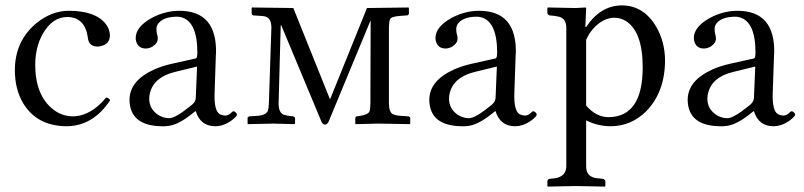

<svg xmlns="http://www.w3.org/2000/svg" viewBox="-20 -459 2985 713"><path d="M389.2 -86.9Q326.2 8.3 229 9.8Q117.2 9.8 65.4 -76.7Q35.2 -128.4 35.2 -198.2Q35.2 -306.2 114.7 -372.6Q171.4 -418.9 235.8 -418.9Q335.4 -418.9 373.5 -369.1Q387.7 -349.6 388.2 -328.1Q388.2 -295.4 354 -287.6Q347.7 -286.1 341.8 -286.1Q310.5 -286.1 306.2 -317.9Q306.2 -319.3 306.2 -319.8Q295.4 -394.5 231 -396Q174.8 -396 139.2 -334Q111.3 -284.7 110.8 -219.2Q110.8 -105.5 176.8 -53.2Q209.5 -27.3 250 -26.9Q304.7 -26.9 355.5 -76.2Q366.2 -86.9 374 -97.2Q385.7 -94.2 389.2 -86.9Z M711.9 -211.9 629.9 -191.9Q551.3 -172.9 536.6 -112.8Q534.2 -102.1 534.2 -91.8Q534.2 -56.6 564.5 -34.2Q584 -20.5 607.9 -20Q631.3 -20 686 -64.5Q691.4 -68.8 693.8 -70.8Q706.1 -81.1 707 -95.2ZM707 -45.9H705.1L686 -30.8Q639.2 4.9 604.5 8.8Q593.3 10.3 580.1 9.8Q462.4 7.8 460.9 -87.9Q460.9 -159.7 553.2 -201.2Q583 -214.4 618.2 -222.2L708 -242.2Q712.4 -244.6 712.9 -263.2Q712.9 -379.4 652.8 -395Q645 -397 638.2 -397Q586.4 -397 566.9 -370.6Q561 -361.3 561 -352.1Q561 -339.4 563 -333Q565.9 -326.2 565.9 -315.9Q565.9 -298.8 546.4 -286.1Q534.7 -279.3 522 -278.8Q492.7 -278.8 485.4 -306.2Q483.9 -312.5 483.9 -317.9Q483.9 -359.4 543.9 -392.6Q593.3 -418.9 646 -418.9Q786.6 -418.9 782.2 -259.3Q782.2 -257.3 781.7 -256.8L776.9 -115.2Q774.4 -47.9 795.9 -35.2Q805.2 -30.3 816.9 -29.8Q829.1 -29.8 841.3 -43Q844.7 -45.4 845.7 -45.9Q853.5 -45.9 858.9 -37.1Q859.9 -34.7 859.9 -33.2Q859.9 -26.4 837.4 -9.8Q808.6 9.8 778.8 9.8Q724.1 9.3 707 -45.9Z M915.5 -431.2 1069.3 -429.2 1205.6 -89.8 1342.8 -429.2 1496.6 -431.2 1498.5 -429.2V-407.2Q1496.6 -403.3 1492.7 -401.9L1464.4 -399.9Q1432.6 -397.5 1428.2 -387.2Q1424.8 -378.4 1424.3 -356.9V-76.2Q1424.3 -43 1438.5 -35.2Q1448.7 -30.3 1467.8 -28.8L1497.6 -26.9Q1502.4 -24.9 1503.4 -21V0L1502.4 2Q1501.5 2 1385.7 0L1300.8 2L1299.3 0V-21Q1300.8 -25.9 1304.7 -26.9L1317.4 -28.8Q1347.7 -33.2 1352.5 -46.4Q1355.5 -55.7 1355.5 -76.2L1356.4 -381.8H1355.5L1199.7 -5.9Q1194.3 3.4 1185.5 3.9Q1178.7 2 1174.3 -5.9L1024.4 -365.2H1022.5L1014.6 -75.2Q1014.6 -41 1033.2 -33.2Q1041 -30.3 1052.7 -28.8L1069.3 -26.9Q1074.7 -24.4 1075.7 -21V0L1073.7 2Q1072.8 2 994.6 0L900.4 2L899.4 0V-22Q901.4 -25.9 905.8 -26.9L935.5 -28.8Q968.8 -31.2 975.1 -48.3Q978 -58.1 978.5 -75.2L987.8 -356.9Q987.8 -391.6 964.4 -397.9Q957.5 -399.4 948.7 -399.9L919.4 -401.9Q915 -403.8 914.6 -407.2V-429.2Z M1825.2 -211.9 1743.2 -191.9Q1664.6 -172.9 1649.9 -112.8Q1647.5 -102.1 1647.5 -91.8Q1647.5 -56.6 1677.7 -34.2Q1697.3 -20.5 1721.2 -20Q1744.6 -20 1799.3 -64.5Q1804.7 -68.8 1807.1 -70.8Q1819.3 -81.1 1820.3 -95.2ZM1820.3 -45.9H1818.4L1799.3 -30.8Q1752.4 4.9 1717.8 8.8Q1706.5 10.3 1693.4 9.8Q1575.7 7.8 1574.2 -87.9Q1574.2 -159.7 1666.5 -201.2Q1696.3 -214.4 1731.4 -222.2L1821.3 -242.2Q1825.7 -244.6 1826.2 -263.2Q1826.2 -379.4 1766.1 -395Q1758.3 -397 1751.5 -397Q1699.7 -397 1680.2 -370.6Q1674.3 -361.3 1674.3 -352.1Q1674.3 -339.4 1676.3 -333Q1679.2 -326.2 1679.2 -315.9Q1679.2 -298.8 1659.7 -286.1Q1647.9 -279.3 1635.3 -278.8Q1606 -278.8 1598.6 -306.2Q1597.2 -312.5 1597.2 -317.9Q1597.2 -359.4 1657.2 -392.6Q1706.5 -418.9 1759.3 -418.9Q1899.9 -418.9 1895.5 -259.3Q1895.5 -257.3 1895 -256.8L1890.1 -115.2Q1887.7 -47.9 1909.2 -35.2Q1918.5 -30.3 1930.2 -29.8Q1942.4 -29.8 1954.6 -43Q1958 -45.4 1959 -45.9Q1966.8 -45.9 1972.2 -37.1Q1973.1 -34.7 1973.1 -33.2Q1973.1 -26.4 1950.7 -9.8Q1921.9 9.8 1892.1 9.8Q1837.4 9.3 1820.3 -45.9Z M2156.7 -311V-66.9Q2193.8 -23.9 2240.7 -23.9Q2366.2 -25.4 2366.7 -208Q2366.7 -343.3 2302.7 -381.8Q2283.2 -393.1 2261.7 -393.1Q2219.2 -393.1 2182.1 -351.6Q2166 -333 2156.7 -311ZM2156.7 -429.2 2153.8 -358.9H2156.7Q2210 -438.5 2289.1 -439Q2369.6 -439 2416.5 -360.4Q2449.2 -304.2 2449.7 -234.9Q2449.2 -117.2 2379.9 -45.9Q2323.2 9.8 2247.1 9.8Q2197.8 9.3 2156.7 -12.2V159.2Q2156.7 194.8 2189.9 201.7Q2195.3 202.6 2199.7 203.1L2218.8 205.1Q2226.6 207.5 2228 212.9V231.9L2226.1 233.9Q2225.1 233.9 2117.7 231.9L2014.6 233.9L2012.7 231.9V212.9Q2014.6 206.1 2021 205.1L2040 203.1Q2082 196.8 2083 159.2V-356Q2083 -389.6 2055.7 -397Q2048.3 -398.9 2040 -399.9L2021 -401.9Q2014.2 -404.3 2012.7 -410.2V-429.2L2014.6 -431.2Q2015.6 -431.2 2117.7 -429.2L2154.8 -431.2Z M2784.7 -211.9 2702.6 -191.9Q2624 -172.9 2609.4 -112.8Q2606.9 -102.1 2606.9 -91.8Q2606.9 -56.6 2637.2 -34.2Q2656.7 -20.5 2680.7 -20Q2704.1 -20 2758.8 -64.5Q2764.2 -68.8 2766.6 -70.8Q2778.8 -81.1 2779.8 -95.2ZM2779.8 -45.9H2777.8L2758.8 -30.8Q2711.9 4.9 2677.2 8.8Q2666 10.3 2652.8 9.8Q2535.2 7.8 2533.7 -87.9Q2533.7 -159.7 2626 -201.2Q2655.8 -214.4 2690.9 -222.2L2780.8 -242.2Q2785.2 -244.6 2785.6 -263.2Q2785.6 -379.4 2725.6 -395Q2717.8 -397 2710.9 -397Q2659.2 -397 2639.6 -370.6Q2633.8 -361.3 2633.8 -352.1Q2633.8 -339.4 2635.7 -333Q2638.7 -326.2 2638.7 -315.9Q2638.7 -298.8 2619.1 -286.1Q2607.4 -279.3 2594.7 -278.8Q2565.4 -278.8 2558.1 -306.2Q2556.6 -312.5 2556.6 -317.9Q2556.6 -359.4 2616.7 -392.6Q2666 -418.9 2718.8 -418.9Q2859.4 -418.9 2855 -259.3Q2855 -257.3 2854.5 -256.8L2849.6 -115.2Q2847.2 -47.9 2868.7 -35.2Q2877.9 -30.3 2889.6 -29.8Q2901.9 -29.8 2914.1 -43Q2917.5 -45.4 2918.5 -45.9Q2926.3 -45.9 2931.6 -37.1Q2932.6 -34.7 2932.6 -33.2Q2932.6 -26.4 2910.2 -9.8Q2881.3 9.8 2851.6 9.8Q2796.9 9.3 2779.8 -45.9Z"/></svg>

Font: Linux Libertine Display O
Style: Regular
Weight: 400
Designer: Philipp H. Poll
Foundry: Philipp H. Poll
Version: Version 5.0.9